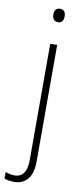

<svg xmlns="http://www.w3.org/2000/svg" viewBox="-139 -813 449 1039"><g transform="rotate(10 85.5 -293.0)"><path d="M72 -739C72 -718 82 -702 103 -702C125 -702 134 -717 134 -739C134 -760 126 -776 103 -776C81 -776 72 -760 72 -739ZM19 190C79 190 121 151 121 62V-580H83V59C83 122 61 155 16 155C-1 155 -18 152 -34 145V181C-21 186 -4 190 19 190Z"/></g></svg>

Font: Noto Sans Tamil UI SemiCondensed ExtraLight
Style: Regular
Weight: 200
Width: 4
Designer: Jelle Bosma - Monotype Design Team
Foundry: Monotype Imaging Inc.
Version: Version 2.004